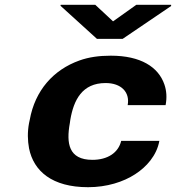

<svg xmlns="http://www.w3.org/2000/svg" viewBox="-20 -770 733 800"><path d="M271 -257 273 -271C287 -353 322 -424 420 -424C485 -424 522 -386 512 -332H670C676 -363 674 -392 665 -418C640 -491 566 -538 442 -538C393 -538 350 -532 311 -518C202 -479 126 -393 104 -271L101 -257C94 -220 95 -184 101 -152C120 -57 197 10 347 10C425 10 494 -12 543 -44C590 -74 633 -122 644 -183H485C473 -133 428 -104 365 -104C265 -104 256 -174 271 -257ZM451 -681 377 -750H233L232 -746L384 -608H491L693 -745V-750H548Z"/></svg>

Font: Asimov
Style: XWidIt
Weight: 500
Designer: Google
Version: Version 2.000980; 2014